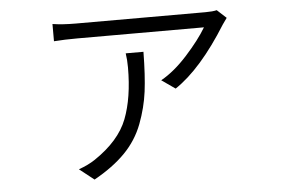

<svg xmlns="http://www.w3.org/2000/svg" viewBox="-46 -593 1069 727"><g transform="rotate(-5 488.5 -229.5)"><path d="M836.9 -496.1Q821.3 -474.6 820.3 -472.7Q719.7 -311.5 621.1 -246.1L569.3 -282.2Q620.1 -310.5 670.4 -366.2Q720.7 -421.9 748 -467.8H265.6Q218.8 -467.8 177.7 -464.8V-530.3Q215.8 -524.4 265.6 -524.4H758.8Q787.1 -524.4 801.8 -528.3ZM229.5 26.4Q265.6 13.7 292 -3.9Q386.7 -67.4 417.5 -147Q448.2 -226.6 448.2 -341.8Q448.2 -371.1 444.3 -395.5H511.7Q510.7 -304.7 502.9 -244.6Q495.1 -184.6 472.2 -124Q449.2 -63.5 403.3 -16.6Q357.4 30.3 285.2 70.3Z"/></g></svg>

Font: Min Sans Light
Style: Regular
Weight: 300
Designer: Jinseong-Kim, NotoSansCJK, Nunito
Foundry: Jinseong-Kim
Version: Version 1.400;Glyphs 3.1.2 (3151)